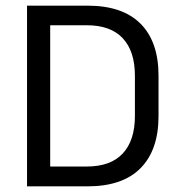

<svg xmlns="http://www.w3.org/2000/svg" viewBox="-20 -659 631 679"><path d="M289.6 0H131.5V-70.1H286.7Q371.3 -70.1 414.2 -116.3Q457.1 -162.5 457.1 -248.7V-391.1Q457.1 -477.7 414.2 -523.7Q371.3 -569.7 286.7 -569.7H130.9V-639H289.6Q413.5 -639 477.1 -575.1Q540.6 -511.3 540.6 -391.6V-248.2Q540.6 -128.6 477.1 -64.3Q413.5 0 289.6 0ZM157.5 0H75.6V-639H157.5Z"/></svg>

Font: Anek Kannada Medium
Style: Regular
Weight: 500
Designer: Vaishnavi Murthy, Maithili Shingre (Kannada) & Yesha Goshar (Latin)
Foundry: Ek Type
Version: Version 1.003